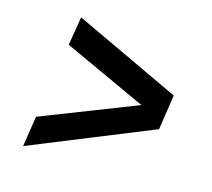

<svg xmlns="http://www.w3.org/2000/svg" viewBox="-77 -572 736 667"><g transform="rotate(15 291.0 -238.0)"><path d="M58 4 75 -106 418 -240 120 -377 137 -480 518 -301 499 -175Z"/></g></svg>

Font: Grenze
Style: Bold Italic
Weight: 700
Italic angle: -10°
Designer: Renata Polastri
Foundry: Omnibus-Type
Version: Version 1.002; ttfautohint (v1.8)